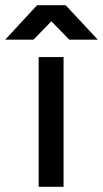

<svg xmlns="http://www.w3.org/2000/svg" viewBox="-76 -720 397 740"><path d="M-56 -567H53L122 -638L191 -567H301L177 -700H67ZM73 0H169V-500H73Z"/></svg>

Font: Unageo
Style: Medium
Weight: 500
Designer: Richard Sepsi
Foundry: Richard Sepsi
Version: Version 2.000